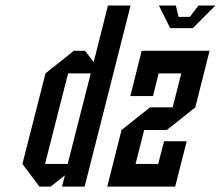

<svg xmlns="http://www.w3.org/2000/svg" viewBox="-20 -687 813 707"><path d="M562.5 -83.3 584.2 -166.7H667.5L625 0H375L427.5 -208.3L532.5 -291.7H615.8L647.5 -416.7H564.2L543.3 -333.3H460L501.7 -500H751.7L699.2 -291.7L594.2 -208.3H510.8L479.2 -83.3ZM229.2 -83.3 314.2 -416.7H230.8L145.8 -83.3ZM291.7 0H208.3L219.2 -41.7L166.7 0H125L62.5 -83.3L147.5 -416.7L251.7 -500H293.3L325 -458.3L377.5 -666.7H460.8ZM606.7 -583.3 565 -666.7H627.5L637.5 -625H679.2L710.8 -666.7H773.3L690 -583.3Z"/></svg>

Font: Yulong
Style: Italic
Weight: 400
Italic angle: -14.25°
Designer: GGBotNet
Foundry: f0n7.com
Version: 1.00